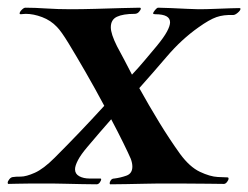

<svg xmlns="http://www.w3.org/2000/svg" viewBox="-29 -478 645 499"><path d="M222 1Q209 1 184 0.5Q159 0 137 -0.5Q115 -1 110 -1H49Q30 -1 15.5 -0.5Q1 0 -7 0Q-9 0 -9 -3Q-9 -7 -4.5 -12.5Q0 -18 6 -18Q11 -19 25 -19Q39 -19 61.5 -29Q84 -39 113 -68Q148 -103 179 -135.5Q210 -168 242 -203Q218 -248 193.5 -290.5Q169 -333 149.5 -365Q130 -397 119 -408Q103 -425 80.5 -433.5Q58 -442 38 -442Q34 -442 30.5 -441.5Q27 -441 25 -441Q22 -441 22 -443Q22 -447 27.5 -452.5Q33 -458 37 -458Q61 -458 91 -456Q121 -454 155 -454Q183 -454 219 -455Q255 -456 287 -457Q319 -458 334 -458Q337 -458 337 -455Q337 -453 332.5 -447.5Q328 -442 321 -442Q291 -442 275 -434.5Q259 -427 259 -407Q259 -390 275 -358Q285 -340 294.5 -321.5Q304 -303 314 -284Q331 -302 346.5 -320.5Q362 -339 378 -358Q397 -381 405 -396Q413 -411 413 -420Q413 -441 375 -441Q369 -441 369 -443Q369 -446 374 -452Q379 -458 382 -458Q393 -458 415 -457Q437 -456 458 -455Q479 -454 487 -454Q507 -454 530 -455Q553 -456 571 -456.5Q589 -457 593 -457Q596 -457 596 -455Q596 -451 589 -445Q582 -439 577 -439Q552 -440 533.5 -433.5Q515 -427 487 -407Q443 -376 405 -331.5Q367 -287 333 -249Q358 -204 384.5 -160.5Q411 -117 439 -78Q464 -44 490.5 -31.5Q517 -19 537 -18Q557 -17 562 -17Q565 -17 565 -14Q565 -10 561 -5Q557 0 553 0Q545 0 512 -0.5Q479 -1 445 -1H380Q374 -1 349.5 -0.5Q325 0 298.5 0.5Q272 1 258 1Q256 1 256 -2Q256 -5 259 -9.5Q262 -14 268 -14Q284 -16 299.5 -21.5Q315 -27 315 -45Q315 -54 311 -65Q305 -79 291.5 -106.5Q278 -134 260 -168Q245 -151 229.5 -133Q214 -115 198 -96Q181 -76 173.5 -61.5Q166 -47 166 -38Q166 -26 177 -20Q188 -14 204 -14H232Q234 -14 234 -12Q234 -9 230.5 -4Q227 1 222 1Z"/></svg>

Font: Tapestry
Style: Regular
Weight: 400
Designer: Robert E. Leuschke
Foundry: Robert E. Leuschke
Version: Version 1.010; ttfautohint (v1.8.4.7-5d5b)